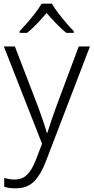

<svg xmlns="http://www.w3.org/2000/svg" viewBox="-20 -785 510 1046"><path d="M1 -532H61L188 -202Q204 -157 216 -122.5Q228 -88 235 -61H238Q253 -111 285 -200L409 -532H470L230 94Q203 165 166 203Q129 241 66 241Q47 241 31.5 239Q16 237 3 232V184Q15 188 29 190.5Q43 193 59 193Q101 193 127.5 167Q154 141 175 87L209 -2ZM263 -765Q275 -743 296 -715.5Q317 -688 340 -661Q363 -634 382 -615V-606H341Q314 -628 286 -657Q258 -686 234 -714Q210 -686 182.5 -657Q155 -628 128 -606H87V-615Q106 -635 129 -661.5Q152 -688 173 -715.5Q194 -743 207 -765Z"/></svg>

Font: Noto Sans Lao UI Light
Style: Regular
Weight: 300
Designer: Monotype Design Team
Foundry: Monotype Imaging Inc.
Version: Version 2.000; ttfautohint (v1.8.4.7-5d5b)